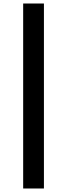

<svg xmlns="http://www.w3.org/2000/svg" viewBox="-20 -802 379 1084"><path d="M110.8 -782.2H228V262.2H110.8Z"/></svg>

Font: Proza Libre
Style: Bold
Weight: 700
Designer: Jasper de Waard
Foundry: Jasper de Waard
Version: Version 1.000; ttfautohint (v1.4.1.8-43bc)